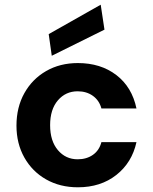

<svg xmlns="http://www.w3.org/2000/svg" viewBox="-20 -784 650 816"><path d="M311 12Q235 12 176 -21.5Q117 -55 83.5 -114.5Q50 -174 50 -250Q50 -328 83.5 -388Q117 -448 176 -482Q235 -516 311 -516Q408 -516 474.5 -465Q541 -414 560 -323H411Q402 -357 375 -376.5Q348 -396 310 -396Q259 -396 226 -357.5Q193 -319 193 -252Q193 -185 226 -146Q259 -107 310 -107Q348 -107 375 -126Q402 -145 411 -180H560Q541 -93 474.5 -40.5Q408 12 311 12ZM200 -547 187 -639 408 -764 424 -658Z"/></svg>

Font: DM Sans ExtraBold
Style: Regular
Weight: 800
Designer: Colophon Foundry, Jonny Pinhorn
Foundry: Colophon Foundry
Version: Version 4.004; ttfautohint (v1.8.4.7-5d5b)